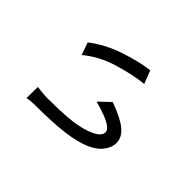

<svg xmlns="http://www.w3.org/2000/svg" viewBox="-89 -864 1177 1177"><g transform="rotate(-45 500.0 -275.5)"><path d="M761 -119Q751 -212 717.5 -322.5Q684 -433 615 -516L696 -544Q762 -459 799.5 -347Q837 -235 846 -152ZM384 17Q347 17 312 -9Q233 -64 209 -246Q196 -348 196 -487Q196 -545 189 -568L287 -567Q285 -554 283.5 -539Q282 -524 280.5 -507Q279 -490 279 -481Q279 -448 281 -379Q283 -310 290 -260Q302 -177 327 -127Q352 -77 384 -77Q402 -77 419.5 -101Q437 -125 451 -163Q465 -201 478 -249L546 -177Q509 -74 471 -28.5Q433 17 384 17Z"/></g></svg>

Font: LXGW 975 Gothic SC
Style: Regular
Weight: 400
Version: Version 2.01;February 25, 2021